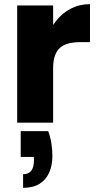

<svg xmlns="http://www.w3.org/2000/svg" viewBox="-20 -584 468 914"><path d="M78.6 40.2H209.6Q220.8 71.9 225.1 101.4Q229.4 130.9 229.4 158.2Q229.4 202.9 214.3 237.2Q199.1 271.6 168.3 290.9Q137.5 310.2 89.9 310.2V245.4Q115.5 245.4 128.5 229Q141.6 212.7 141.6 178.8V163.1H78.6ZM232.9 -258.8 187.8 -309.4Q187.8 -359 203.7 -404.9Q219.6 -450.9 248.9 -486.9Q278.1 -522.9 318.5 -543.6Q358.9 -564.2 408.4 -564.2V-383.4H361.5Q331 -383.4 306.8 -377.2Q282.6 -371 266.4 -357.2Q250.3 -343.3 241.6 -319.1Q232.9 -294.9 232.9 -258.8ZM61.8 0V-557.9H232.9V0Z"/></svg>

Font: Poppins Variable
Style: Regular
Weight: 100
Designer: Jonny Pinhorn
Foundry: Indian Type Foundry
Version: Version 6.000